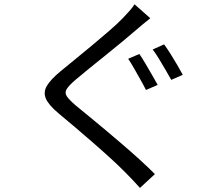

<svg xmlns="http://www.w3.org/2000/svg" viewBox="-20 -824 1040 908"><path d="M639 -568.8Q651.8 -550.4 667.9 -523.1Q684 -495.8 699.7 -468.4Q715.4 -441 725.7 -422.4L670.3 -398.5Q660.3 -418.9 645.1 -445.7Q629.9 -472.4 614.7 -499.5Q599.5 -526.6 586.1 -546ZM755.9 -614.1Q768.9 -596.9 785.5 -570.7Q802.1 -544.4 817.8 -517.5Q833.6 -490.6 844.4 -470.2L789.9 -446.3Q778.2 -467.3 762.8 -493.7Q747.4 -520.2 731.8 -545.9Q716.2 -571.6 702.2 -590ZM690.7 -737.8Q674.9 -725.8 654.8 -708.6Q634.7 -691.4 621.6 -680.5Q596.1 -658.3 558.9 -627.5Q521.6 -596.7 480.4 -563.5Q439.2 -530.3 401 -499.5Q362.9 -468.8 335.6 -445.3Q305.7 -419.4 295.3 -402.5Q284.8 -385.5 296 -368.7Q307.1 -352 339 -324.5Q366.4 -302 402.4 -272.6Q438.5 -243.1 479.1 -209Q519.8 -174.9 561.4 -139.1Q603 -103.3 641.9 -68Q680.8 -32.6 712.6 -0.6L641.8 64.6Q626.3 46.7 608.6 28.3Q590.9 10 573 -8.3Q546.6 -35.2 507.5 -71.2Q468.4 -107.1 423.9 -145.9Q379.3 -184.6 336 -221.6Q292.6 -258.5 257.4 -287.5Q210.1 -327.2 197 -357.5Q184 -387.8 201.6 -417.8Q219.3 -447.8 264.4 -485.3Q292.5 -508.7 332.3 -541Q372 -573.3 414.8 -608.9Q457.6 -644.4 495.9 -677.7Q534.3 -710.9 559.3 -736.7Q573.9 -752 591 -770.9Q608.1 -789.8 616.2 -803.7Z"/></svg>

Font: Noto Sans TC
Style: Regular
Weight: 100
Designer: Ryoko NISHIZUKA 西塚涼子 (kana, bopomofo & ideographs); Paul D. Hunt (Latin, Greek & Cyrillic); Sandoll Communications 산돌커뮤니
Foundry: Adobe
Version: Version 2.004;hotconv 1.0.118;makeotfexe 2.5.65603